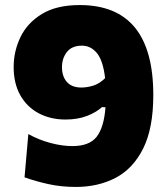

<svg xmlns="http://www.w3.org/2000/svg" viewBox="-20 -724 662 759"><path d="M280 15Q222.5 15 172.2 4Q122 -7 77 -23L92 -194Q133.5 -171 179.5 -158.8Q225.5 -146.5 266.5 -146.5Q333 -146.5 362 -183.2Q391 -220 397 -300L383 -300.5Q360 -279.5 323.2 -265.5Q286.5 -251.5 239 -251.5Q179.5 -251.5 133 -276.2Q86.5 -301 60.2 -347.5Q34 -394 34 -459Q34 -521.5 61 -577.5Q88 -633.5 145.8 -668.8Q203.5 -704 295 -704Q586 -704 586 -348.5Q586 -217 546 -137Q506 -57 437 -21Q368 15 280 15ZM225 -458Q225 -422.5 244.2 -400.2Q263.5 -378 302 -378Q323.5 -378 348 -385.2Q372.5 -392.5 395.5 -415Q387.5 -484.5 363.2 -514Q339 -543.5 304 -543.5Q264.5 -543.5 244.8 -518.8Q225 -494 225 -458Z"/></svg>

Font: Heraclito ExtraBold
Style: Regular
Weight: 800
Designer: Kostas Bartsokas (font) & Cristiano Sobral (main changes)
Foundry: Kostas Bartsokas (font) & Cristiano Sobral (main changes)
Version: Version 1.00;July 8, 2020;FontCreator 13.0.0.2655 64-bit